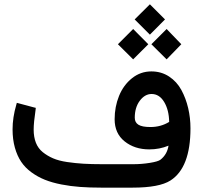

<svg xmlns="http://www.w3.org/2000/svg" viewBox="-20 -860 931 880"><path d="M667 -840.3 736.3 -771 667 -701.2 597.2 -771ZM743.7 -727.1 811 -657.2 743.7 -587.9 673.8 -657.2ZM590.3 -727.1 659.7 -657.2 590.3 -587.9 520.5 -657.2ZM442.9 0Q390.6 0 347.2 -3.2Q303.7 -6.3 261.2 -14.6Q218.8 -22.9 185.8 -36.1Q152.8 -49.3 124.3 -70.1Q95.7 -90.8 77.1 -118.4Q58.6 -146 48.1 -183.6Q37.6 -221.2 37.6 -267.1Q37.6 -321.3 54.7 -379.9L57.1 -388.7L66.4 -386.2L135.7 -367.7L144 -365.7L143.1 -356.9Q134.3 -297.9 134.3 -266.1Q134.3 -231.9 144.5 -205.8Q154.8 -179.7 176 -162.6Q197.3 -145.5 223.4 -134.3Q249.5 -123 287.6 -117.4Q325.7 -111.8 362.8 -109.6Q399.9 -107.4 449.7 -107.4H590.8Q628.9 -107.4 666.7 -113.5Q704.6 -119.6 715.3 -127.9Q746.1 -151.9 752.4 -192.4Q711.4 -175.3 664.1 -175.3Q597.2 -175.3 551.3 -211.9Q505.4 -248.5 505.4 -313.5Q505.4 -370.6 525.6 -420.4Q545.9 -470.2 585 -501.5Q624 -532.7 673.8 -532.7Q719.2 -532.7 754.9 -509.3Q790.5 -485.8 811.3 -447.5Q832 -409.2 842.5 -364.3Q853 -319.3 853 -272Q853 -91.3 761.2 -32.7Q710 0 587.9 0ZM597.7 -320.3Q597.7 -298.8 614.5 -288.3Q631.3 -277.8 669.4 -277.8Q717.3 -277.8 755.4 -301.3Q754.4 -356 732.4 -392.6Q710.4 -429.2 674.8 -429.2Q644 -429.2 620.8 -398.4Q597.7 -367.7 597.7 -320.3Z"/></svg>

Font: Samim WOL
Style: Medium-WOL
Weight: 500
Foundry: DejaVu fonts team - Redesigned by Saber Rastikerdar
Version: Version 4.0.0